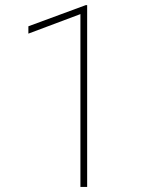

<svg xmlns="http://www.w3.org/2000/svg" viewBox="-20 -733 587 753"><path d="M321.8 -712.9V0H295.4V-677.7L91.3 -601.1V-629.9L316.4 -712.9Z"/></svg>

Font: Vazirmatn UI Thin
Style: Regular
Weight: 100
Designer: Saber Rastikerdar
Foundry: Saber Rastikerdar
Version: Version 33.003